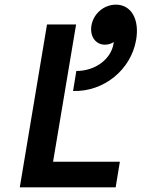

<svg xmlns="http://www.w3.org/2000/svg" viewBox="-20 -805 640 825"><path d="M65 0H477L495 -110H208L307 -700H182ZM308 -500 294 -414C426 -410 543 -505 565 -634C580 -722 544 -785 478 -785C427 -785 382 -747 373 -696C365 -650 390 -613 431 -613C444 -613 457 -617 469 -624C469 -622 468 -620 468 -618C457 -550 389 -500 308 -500Z"/></svg>

Font: CommitMono
Style: Bold Italic
Weight: 700
Monospace: yes
Designer: Eigil Nikolajsen
Foundry: Eigil Nikolajsen
Version: Version 1.143